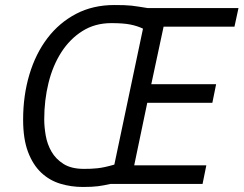

<svg xmlns="http://www.w3.org/2000/svg" viewBox="-20 -732 969 764"><path d="M549 -618Q526 -629 498 -634.5Q470 -640 423 -640Q358 -640 308 -608.5Q258 -577 224 -524Q190 -471 173 -402Q156 -333 156 -257Q156 -227 162 -192.5Q168 -158 185 -128.5Q202 -99 233 -79.5Q264 -60 314 -60Q328 -60 341 -60.5Q354 -61 368 -62.5Q382 -64 398 -67.5Q414 -71 435 -77ZM419 0Q393 6 370 9Q347 12 310 12Q263 12 220 -1Q177 -14 144 -45Q111 -76 91.5 -127.5Q72 -179 72 -256Q72 -352 97 -435.5Q122 -519 169 -580.5Q216 -642 283 -677Q350 -712 435 -712Q457 -712 473 -711.5Q489 -711 503.5 -709.5Q518 -708 532.5 -705.5Q547 -703 567 -700H929L913 -626H631L582 -397H840L825 -323H566L514 -74H801L786 0Z"/></svg>

Font: PT Sans
Style: Italic
Weight: 400
Italic angle: -12°
Designer: A.Korolkova, O.Umpeleva, V.Yefimov
Foundry: ParaType Ltd
Version: Version 2.003W OFL